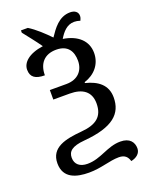

<svg xmlns="http://www.w3.org/2000/svg" viewBox="-158 -744 804 1025"><g transform="rotate(-20 244.5 -232.0)"><path d="M406 197C436 191 460 173 460 144C460 110 440 79 386 79C310 79 260 131 182 131C140 131 113 110 113 72C113 36 136 14 208 8C375 -6 434 -63 434 -155C434 -226 385 -262 316 -279V-284C376 -303 417 -350 417 -414C417 -482 368 -528 285 -541C305 -574 331 -606 373 -606C383 -606 395 -604 407 -600C412 -610 414 -618 414 -626C414 -649 395 -661 370 -661C305 -661 269 -606 241 -565C210 -597 168 -637 130 -660H91V-647C113 -619 146 -578 172 -541C88 -529 50 -491 50 -451C50 -409 76 -391 129 -391C129 -458 165 -499 232 -499C299 -499 322 -456 322 -404C322 -351 289 -308 221 -308H127V-254H220C293 -254 337 -223 337 -156C337 -83 297 -49 208 -42C118 -34 31 -17 31 74C31 160 104 178 174 178C245 178 296 155 350 155C385 155 399 173 406 197Z"/></g></svg>

Font: Noto Serif
Style: Regular
Weight: 400
Designer: Monotype Design Team
Foundry: Monotype Imaging Inc.
Version: Version 2.015